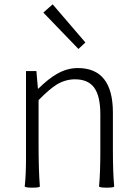

<svg xmlns="http://www.w3.org/2000/svg" viewBox="-20 -861 633 886"><path d="M129 5Q99 5 94 0Q100 -50 100 -133V-266V-533H148L155 -452H157Q204 -498 241 -519Q289 -547 339 -547Q501 -547 501 -341V-170Q501 -63 507 0Q503 5 472 5Q442 5 437 0Q443 -62 443 -166V-333Q443 -417 415 -456Q387 -495 326 -495Q282 -495 242 -471Q208 -450 158 -399V-199Q158 -74 164 0Q160 5 129 5ZM342 -635 261 -719 180 -803 223 -841 374 -665Z"/></svg>

Font: GenSekiGothic TW L
Style: Regular
Weight: 300
Version: Version 1.501;PS 1;hotconv 16.6.51;makeotf.lib2.5.65220